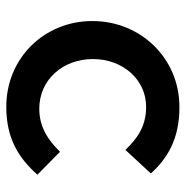

<svg xmlns="http://www.w3.org/2000/svg" viewBox="-10 -569 591 611"><g transform="rotate(90 285.5 -263.5)"><path d="M320 12C423 12 484 -29 536 -87L463 -159C425 -120 383 -93 326 -93C233 -93 168 -169 168 -263V-265C168 -357 232 -433 320 -433C381 -433 420 -406 457 -367L532 -448C483 -502 421 -539 321 -539C163 -539 47 -413 47 -263V-261C47 -111 163 12 320 12Z"/></g></svg>

Font: Mission Medium
Style: Regular
Weight: 500
Version: Version 1.000;FEAKit 1.0